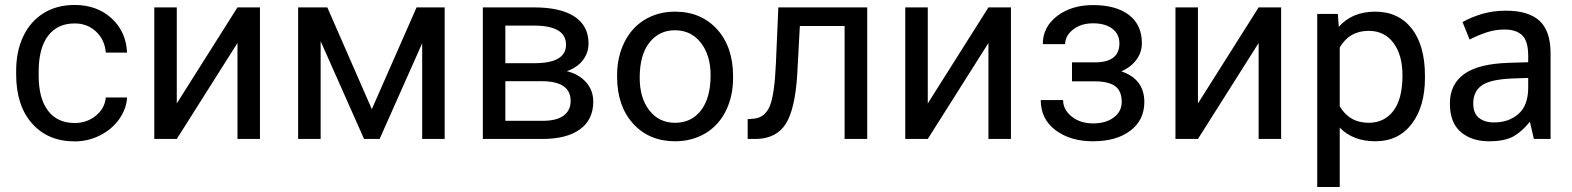

<svg xmlns="http://www.w3.org/2000/svg" viewBox="-20 -558 6311 771"><path d="M280.3 -64Q328.6 -64 364.7 -93.3Q400.9 -122.6 404.8 -166.5H490.2Q487.8 -121.1 459 -80.1Q430.2 -39.1 382.1 -14.6Q334 9.8 280.3 9.8Q172.4 9.8 108.6 -62.3Q44.9 -134.3 44.9 -259.3V-274.4Q44.9 -351.6 73.2 -411.6Q101.6 -471.7 154.5 -504.9Q207.5 -538.1 279.8 -538.1Q368.7 -538.1 427.5 -484.9Q486.3 -431.6 490.2 -346.7H404.8Q400.9 -397.9 366 -430.9Q331.1 -463.9 279.8 -463.9Q210.9 -463.9 173.1 -414.3Q135.3 -364.7 135.3 -271V-253.9Q135.3 -162.6 172.9 -113.3Q210.4 -64 280.3 -64Z M933.6 -528.3H1023.9V0H933.6V-385.3L689.9 0H599.6V-528.3H689.9V-142.6Z M1473.1 -119.6 1652.8 -528.3H1765.6V0H1675.3V-384.3L1504.4 0H1441.9L1267.6 -392.6V0H1177.2V-528.3H1294.4Z M2009.3 -304.2H2126Q2252.9 -304.2 2252.9 -378.4Q2252.9 -452.6 2132.8 -455.1H2009.3ZM2009.3 -231.9V-72.8H2158.7Q2215.3 -72.8 2243.4 -93.8Q2271.5 -114.7 2271.5 -152.8Q2271.5 -231.9 2155.3 -231.9ZM1918.9 0V-528.3H2125Q2230.5 -528.3 2286.9 -491.5Q2343.3 -454.6 2343.3 -383.3Q2343.3 -346.7 2321.3 -317.1Q2299.3 -287.6 2256.3 -272Q2304.2 -260.7 2333.3 -228Q2362.3 -195.3 2362.3 -149.9Q2362.3 -77.1 2308.8 -38.6Q2255.4 0 2157.7 0Z M2548.8 -245.6Q2548.8 -164.1 2587.9 -114.3Q2626.5 -64.9 2690.9 -64.9Q2756.3 -64.9 2794.9 -114.7Q2833.5 -165 2833.5 -255.4Q2833.5 -336.9 2793.9 -386.7Q2754.9 -436.5 2690.4 -436.5Q2627 -436.5 2587.9 -387.2Q2548.8 -337.9 2548.8 -245.6ZM2458 -249.5V-255.4Q2458 -329.1 2487.3 -388.2Q2516.6 -447.3 2569.3 -479Q2622.6 -511.2 2690.4 -511.2Q2795.4 -511.2 2859.9 -439.9Q2923.8 -369.1 2923.8 -251.5V-245.6Q2923.8 -172.4 2895.5 -114.3Q2867.2 -56.2 2814 -23.4Q2787.1 -7.3 2756.3 1Q2725.6 9.3 2690.9 9.3Q2586.4 9.3 2522 -62Q2458 -132.8 2458 -249.5Z M3462.4 -528.3V0H3371.6V-453.6H3191.9L3181.2 -255.9Q3172.4 -119.6 3135.5 -61Q3098.6 -2.4 3018.6 0H2982.4V-79.6L3008.3 -81.5Q3052.2 -86.4 3071.3 -132.3Q3090.3 -178.2 3095.7 -302.2L3105.5 -528.3Z M3949.2 -528.3H4039.6V0H3949.2V-385.3L3705.6 0H3615.2V-528.3H3705.6V-142.6Z M4475.1 -383.8Q4475.1 -420.9 4446.8 -442.6Q4418.5 -464.4 4369.1 -464.4Q4321.3 -464.4 4289.3 -439.5Q4257.3 -414.6 4257.3 -380.9H4167.5Q4167.5 -449.7 4225.1 -493.7Q4282.7 -537.6 4369.1 -537.6Q4461.9 -537.6 4513.7 -497.8Q4565.4 -458 4565.4 -384.3Q4565.4 -348.6 4543.9 -318.8Q4522.5 -289.1 4482.9 -271.5Q4575.2 -240.2 4575.2 -148.4Q4575.2 -75.7 4519 -33.2Q4462.9 9.3 4369.1 9.3Q4277.8 9.3 4218.5 -35.4Q4159.2 -80.1 4159.2 -156.2H4249Q4249 -117.7 4283.4 -90.1Q4317.9 -62.5 4369.1 -62.5Q4420.9 -62.5 4452.6 -86.4Q4484.4 -110.4 4484.4 -148.4Q4484.4 -192.9 4457.8 -212.2Q4431.2 -231.4 4375 -231.4H4284.7V-307.6H4382.8Q4475.1 -310.1 4475.1 -383.8Z M5034.2 -528.3H5124.5V0H5034.2V-385.3L4790.5 0H4700.2V-528.3H4790.5V-142.6Z M5575.2 -112.8Q5611.8 -160.6 5611.8 -254.9Q5611.8 -337.9 5575.2 -386.2Q5539.1 -434.1 5476.1 -434.1Q5398.4 -434.1 5359.9 -367.2V-131.3Q5398.4 -64.9 5477.1 -64.9Q5539.1 -65.4 5575.2 -112.8ZM5702.1 -253.4V-245.6Q5702.1 -131.3 5649.4 -61Q5595.7 9.3 5503.4 9.3Q5413.1 9.3 5359.9 -45.4V190.9V192.9H5357.4H5271.5H5269.5V190.9V-500V-502H5271.5H5350.1H5352.1L5352.5 -500L5356 -450.2Q5409.7 -511.2 5502.4 -511.2Q5595.7 -511.2 5649.4 -442.9Q5702.1 -374.5 5702.1 -253.4Z M6077.1 -100.1Q6116.2 -133.8 6116.7 -205.1V-245.1L6050.3 -242.7Q5961.9 -238.8 5928.7 -213.9Q5896 -189 5896 -143.1Q5896 -103 5918.5 -85Q5941.4 -66.4 5979 -66.4Q6037.6 -65.9 6077.1 -100.1ZM5856.4 -471.2Q5888.7 -489.3 5932.6 -502.4Q5977.1 -515.1 6026.9 -515.1Q6118.2 -515.1 6162.6 -474.1Q6206.5 -433.1 6206.5 -343.3V-4.4V-2V0H6204.1H6202.1H6143.1H6141.1H6139.2V-2L6138.7 -3.4L6123.5 -69.3Q6092.3 -30.3 6058.1 -10.7Q6040 -0.5 6015.1 4.4Q5990.2 9.3 5958.5 9.3Q5890.6 9.3 5846.7 -27.3Q5802.2 -64.5 5802.2 -142.6Q5802.2 -219.2 5859.4 -260.7Q5916.5 -301.8 6038.1 -305.7L6116.7 -308.1V-333.5Q6116.7 -393.6 6092.3 -416.5Q6067.9 -439.5 6022 -439.5Q5984.9 -439.5 5950.2 -428.2Q5915.5 -416.5 5885.7 -401.4L5883.8 -400.4L5881.3 -399.4L5880.4 -401.4L5879.4 -403.8L5854.5 -465.8L5853.5 -467.8L5852.5 -469.2L5854.5 -470.2Z"/></svg>

Font: MAUL
Style: Regular
Weight: 400
Designer: MAUL
Version: Version 1.0; 2020; ttfautohint (v1.8.3)